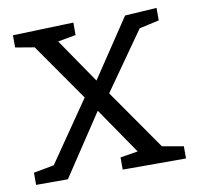

<svg xmlns="http://www.w3.org/2000/svg" viewBox="-65 -599 684 666"><g transform="rotate(-10 277.0 -266.0)"><path d="M10 0V-43L97 -59L75 -46L236 -280L255 -284L416 -525L528 -532V-488L442 -469L467 -485L310 -262L293 -258L122 0ZM315 0V-43L389 -55L384 -43L242 -250L78 -485L98 -469L21 -482V-525L235 -532V-488L157 -474L164 -488L297 -294L470 -46L453 -58L538 -43V0Z"/></g></svg>

Font: Bitter Thin
Style: Regular
Weight: 400
Version: Version 3.021